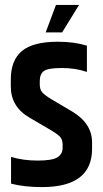

<svg xmlns="http://www.w3.org/2000/svg" viewBox="-20 -757 418 782"><path d="M24 -434Q24 -511 69 -549Q114 -587 216 -587Q282 -587 334 -571V-464Q288 -480 231.5 -480Q175 -480 158.5 -467.5Q142 -455 142 -427V-413Q142 -393 151.5 -381.5Q161 -370 189 -353L272 -304Q355 -255 355 -177V-151Q355 5 151 5Q79 5 25 -9V-118Q74 -103 133 -103Q192 -103 213.5 -116Q235 -129 235 -155V-169Q235 -189 223.5 -201Q212 -213 175 -234L100 -278Q24 -322 24 -405ZM208 -737H302L233 -625H166Z"/></svg>

Font: Khand SemiBold
Style: Regular
Weight: 600
Designer: Devanagari: Sanchit Sawaria, Jyotish Sonowal; Latin: Satya Rajpurohit
Foundry: Indian Type Foundry
Version: Version 1.101;PS 1.0;hotconv 1.0.78;makeotf.lib2.5.61930; tt